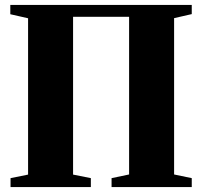

<svg xmlns="http://www.w3.org/2000/svg" viewBox="-20 -763 824 783"><path d="M22 -743H762V-705.5L690 -689V-51.5L762 -36.5V0H435V-36.5L506.5 -51.5V-694.5H278V-51L350.5 -36.5V0H23V-36.5L94.5 -51V-688.5L22 -705Z"/></svg>

Font: Merriweather 96pt Black
Style: Regular
Weight: 900
Version: Version 2.100